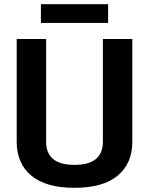

<svg xmlns="http://www.w3.org/2000/svg" viewBox="-20 -887 714 920"><path d="M60 -208V-700H201V-208Q201 -97 337 -97Q473 -97 473 -208V-700H614V-208Q614 -104 544 -45.5Q474 13 337 13Q200 13 130 -45.5Q60 -104 60 -208ZM176 -867H498V-777H176Z"/></svg>

Font: KoHo
Style: Bold
Weight: 700
Designer: Cadson Demak & Katatrad Team
Foundry: Cadson Demak Co.,Ltd.
Version: Version 1.000; ttfautohint (v1.6)